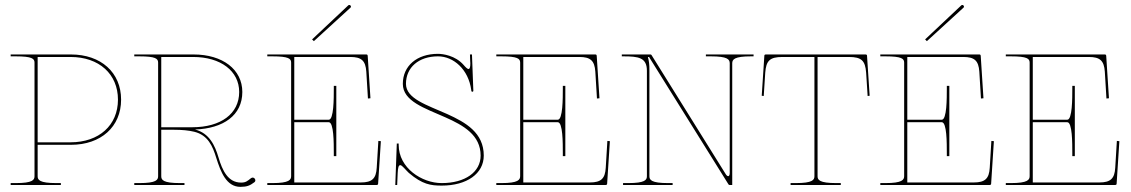

<svg xmlns="http://www.w3.org/2000/svg" viewBox="-20 -737 4505 765"><path d="M22.5 -520V-512.5H42.5C108.5 -512.5 117.5 -503 117.5 -487.5V-35C117.5 -20.5 111 -7.5 42.5 -7.5H22.5V0H222.5V-7.5H205C136.5 -7.5 130 -20.5 130 -35V-160H262.5C382.5 -160 462.5 -232 462.5 -340C462.5 -448 382.5 -520 262.5 -520ZM130 -170V-510H261C374.5 -510 450 -442 450 -340C450 -238 374.5 -170 261 -170Z M515 -520V-512.5H535C601 -512.5 610 -503 610 -487.5V-35C610 -20.5 603.5 -7.5 535 -7.5H515V0H715V-7.5H697.5C629 -7.5 622.5 -20.5 622.5 -35V-220H673C704.5 -220 731.5 -217.5 754 -212C809 -198.5 827.5 -154 841.5 -108.5C859.5 -51.5 882 7.5 938 7.5C963 7.5 976 2.5 993 -10.5C996 -12.5 997.5 -15.5 997.5 -18.5C997.5 -20.5 996.5 -23 995 -25C993 -28 990 -29.5 987 -29.5C985 -29.5 982 -28.5 980 -27C965.5 -15.5 959.5 -9.5 940.5 -9.5C888.5 -9.5 866 -57.5 850.5 -110C836.5 -157.5 814 -206.5 757 -221C870.5 -225 945.5 -278 945.5 -370.5C945.5 -460 867.5 -520 751 -520ZM746 -230H622.5V-510H749.5C859.5 -510 933 -454 933 -370.5C933 -283.5 859.5 -230 746 -230Z M1487.5 -175.5 1481 -68.5C1478.5 -26 1463 -10 1417.5 -10H1152.5V-250H1290C1310 -250 1310 -169 1310 -125V-115H1320V-395H1310V-385C1310 -344 1310 -260 1290 -260H1152.5V-510H1376C1420 -510 1436.5 -495.5 1439.5 -451.5L1446 -344.5L1456 -345.5L1445 -515.5C1445 -517 1443.5 -520 1440 -520H1045V-512.5H1065C1131 -512.5 1140 -503 1140 -487.5V-35.5C1140 -21 1133.5 -7.5 1065 -7.5H1045V0H1481.5C1483 0 1486.5 -1 1486.5 -4.5L1497.5 -174.5ZM1223.5 -580 1230.5 -573 1377 -707C1380 -710 1377.5 -714 1376 -715.5C1374.5 -717 1370.5 -718.5 1367.5 -715.5Z M1740 2.5C1840.5 2.5 1907.5 -45.5 1907.5 -117C1907.5 -208 1836 -249 1762 -282.5C1681.5 -318.5 1597.5 -343.5 1597.5 -403C1597.5 -468.5 1648.5 -512.5 1725 -512.5C1787.5 -512.5 1846.5 -460 1857.5 -379L1858 -375C1858 -373 1859.5 -371.5 1862 -371.5C1864.5 -371.5 1866 -373 1866 -375L1860.5 -520H1852.5C1853 -500.5 1853.5 -492.5 1853.5 -492.5C1853.5 -490 1854 -487.5 1854 -485C1854 -469.5 1852 -462 1846.5 -462C1842.5 -462 1835.5 -468.5 1827 -478.5C1794 -516 1744.5 -522.5 1725 -522.5C1641 -522.5 1585 -474.5 1585 -403C1585 -333.5 1672.5 -306 1754.5 -269.5C1827 -237.5 1895 -198.5 1895 -117C1895 -51.5 1833 -7.5 1740 -7.5C1660.5 -7.5 1568.5 -68 1568.5 -159.5V-165H1561L1555 0H1562.5L1564.5 -47C1565.5 -70.5 1568.5 -79 1575 -79C1582 -79 1596 -60 1609 -48C1663 -2 1696.5 2.5 1740 2.5Z M2400 -175.5 2393.5 -68.5C2391 -26 2375.5 -10 2330 -10H2065V-250H2202.5C2222.5 -250 2222.5 -169 2222.5 -125V-115H2232.5V-395H2222.5V-385C2222.5 -344 2222.5 -260 2202.5 -260H2065V-510H2288.5C2332.5 -510 2349 -495.5 2352 -451.5L2358.5 -344.5L2368.5 -345.5L2357.5 -515.5C2357.5 -517 2356 -520 2352.5 -520H1957.5V-512.5H1977.5C2043.5 -512.5 2052.5 -503 2052.5 -487.5V-35.5C2052.5 -21 2046 -7.5 1977.5 -7.5H1957.5V0H2394C2395.5 0 2399 -1 2399 -4.5L2410 -174.5Z M2897.5 0V-485C2897.5 -500.5 2906.5 -512.5 2972.5 -512.5H2982.5V-520H2792.5V-512.5H2812.5C2878.5 -512.5 2887.5 -500.5 2887.5 -485V-48C2887.5 -39.5 2885 -35 2881.5 -35C2878.5 -35 2874.5 -38 2871 -44L2576 -517.5C2575.5 -518.5 2574 -520 2572 -520H2457.5V-512.5H2463.5C2523.5 -512.5 2557.5 -508 2557.5 -455V-35C2557.5 -20.5 2551 -7.5 2482.5 -7.5H2462.5V0H2660V-7.5H2642.5C2574 -7.5 2567.5 -20.5 2567.5 -35V-454.5C2567.5 -482.5 2566 -492 2561.5 -510H2566L2882.5 -2.5C2883.5 -0.5 2885.5 0 2887 0Z M3237.5 -35V-510H3362.5C3413 -510 3427.5 -495 3431 -447.5L3437 -354.5L3445 -355.5L3434.5 -515.5C3434.5 -519 3431 -520 3429.5 -520H3030.5C3029 -520 3025.5 -519 3025.5 -515.5L3015 -355.5L3023 -354.5L3029 -447.5C3032.5 -495 3047 -510 3097.5 -510H3225V-35C3225 -20.5 3218.5 -7.5 3150 -7.5H3130V0H3330V-7.5H3312.5C3244 -7.5 3237.5 -20.5 3237.5 -35Z M3930 -175.5 3923.5 -68.5C3921 -26 3905.5 -10 3860 -10H3595V-250H3732.5C3752.5 -250 3752.5 -169 3752.5 -125V-115H3762.5V-395H3752.5V-385C3752.5 -344 3752.5 -260 3732.5 -260H3595V-510H3818.5C3862.5 -510 3879 -495.5 3882 -451.5L3888.5 -344.5L3898.5 -345.5L3887.5 -515.5C3887.5 -517 3886 -520 3882.5 -520H3487.5V-512.5H3507.5C3573.5 -512.5 3582.5 -503 3582.5 -487.5V-35.5C3582.5 -21 3576 -7.5 3507.5 -7.5H3487.5V0H3924C3925.5 0 3929 -1 3929 -4.5L3940 -174.5ZM3666 -580 3673 -573 3819.5 -707C3822.5 -710 3820 -714 3818.5 -715.5C3817 -717 3813 -718.5 3810 -715.5Z M4430 -175.5 4423.5 -68.5C4421 -26 4405.5 -10 4360 -10H4095V-250H4232.5C4252.5 -250 4252.5 -169 4252.5 -125V-115H4262.5V-395H4252.5V-385C4252.5 -344 4252.5 -260 4232.5 -260H4095V-510H4318.5C4362.5 -510 4379 -495.5 4382 -451.5L4388.5 -344.5L4398.5 -345.5L4387.5 -515.5C4387.5 -517 4386 -520 4382.5 -520H3987.5V-512.5H4007.5C4073.5 -512.5 4082.5 -503 4082.5 -487.5V-35.5C4082.5 -21 4076 -7.5 4007.5 -7.5H3987.5V0H4424C4425.5 0 4429 -1 4429 -4.5L4440 -174.5Z"/></svg>

Font: ZnikomitSC
Style: Regular
Weight: 100
Designer: gluk
Foundry: gluk
Version: Version 0.55